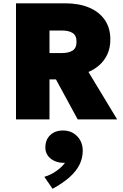

<svg xmlns="http://www.w3.org/2000/svg" viewBox="-20 -720 742 1158"><path d="M76.5 0V-700H373.5Q455.5 -700 516.8 -674.5Q578 -649 611.8 -600.2Q645.5 -551.5 645.5 -482Q645.5 -431 627.5 -392.5Q609.5 -354 579.5 -327.5Q549.5 -301 513.5 -286L686.5 0H448.5L317.5 -241H278.5V0ZM278.5 -400H352.5Q394 -400 417.8 -415Q441.5 -430 441.5 -468Q441.5 -506.5 417.8 -521.2Q394 -536 353.5 -536H278.5ZM297 418.5 247.5 346.5Q287.5 334.5 320 311.2Q352.5 288 372 262Q340.5 263.5 313.5 252.8Q286.5 242 270 220.8Q253.5 199.5 253.5 170Q253.5 122.5 283 94.8Q312.5 67 359.5 67Q411.5 67 445.2 101.5Q479 136 479 190Q479 233.5 459.5 273Q440 312.5 399.8 348.5Q359.5 384.5 297 418.5Z"/></svg>

Font: Geologica Black
Style: Regular
Weight: 900
Designer: Sindre Bremnes, Frode Helland
Foundry: Monokrom Skriftforlag AS
Version: Version 1.010;gftools[0.9.28]